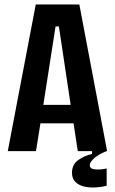

<svg xmlns="http://www.w3.org/2000/svg" viewBox="-20 -680 517 864"><path d="M15 0 141 -660H337L462 0H330L311 -125H162L142 0ZM230 -561 175 -208H298L245 -561ZM460 156Q437 162 410 163.5Q383 165 359 159.5Q335 154 319.5 139Q304 124 304 97Q304 60 332.5 40Q361 20 394 13V-5H460V0Q426 13 405 31Q384 49 384 63Q384 77 398.5 80.5Q413 84 431 82.5Q449 81 460 78Z"/></svg>

Font: Bricolage Grotesque 12pt Condensed SemiBold
Style: Regular
Weight: 600
Width: 3
Designer: Mathieu Triay
Foundry: Atelier Triay
Version: Version 1.001; ttfautohint (v1.8.4.7-5d5b);gftools[0.9.33.de